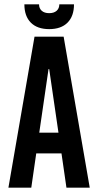

<svg xmlns="http://www.w3.org/2000/svg" viewBox="-20 -870 455 890"><path d="M255 -850H323Q323 -795 293 -765Q263 -735 208 -735Q153 -735 123 -765Q93 -795 93 -850H161Q161 -831 173.5 -820Q186 -809 208 -809Q230 -809 242.5 -820Q255 -831 255 -850ZM396 0H288L265 -159H148L125 0H19L140 -700H275ZM205 -550 162 -255H251L208 -550Z"/></svg>

Font: Bebas Kai
Style: Regular
Weight: 400
Designer: Ryoichi Tsunekawa
Foundry: Dharma Type
Version: Version 1.001;PS 001.001;hotconv 1.0.70;makeotf.lib2.5.58329